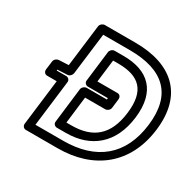

<svg xmlns="http://www.w3.org/2000/svg" viewBox="-153 -845 1052 1037"><g transform="rotate(30 372.5 -327.0)"><path d="M269 -69H325C481 -69 589 -157 610 -330C631 -503 543 -585 388 -585H332C317 -585 305 -571 304 -560L281 -370C279 -355 292 -345 303 -345H428L427 -336H302C287 -336 274 -322 273 -311L247 -94C245 -79 258 -69 269 -69ZM300 -119 320 -286H446C457 -286 472 -296 474 -311L481 -370C482 -381 475 -395 460 -395H334L351 -535H382C515 -535 578 -477 560 -330C542 -181 463 -119 331 -119ZM235 -629H401C612 -629 716 -532 691 -330C666 -127 538 -25 334 -25H161L196 -311C198 -326 185 -336 174 -336H114L115 -342L176 -345C190 -346 201 -358 203 -370ZM216 -679C205 -679 190 -669 188 -654L156 -394L95 -391C83 -390 70 -380 68 -366L61 -311C60 -300 68 -286 83 -286H143L108 0C107 11 115 25 130 25H328C553 25 713 -99 741 -330C769 -560 638 -679 407 -679Z"/></g></svg>

Font: Falling Sky
Style: ExtOuObl
Weight: 400
Designer: Paul D. Hunt
Foundry: Adobe Systems Incorporated
Version: Version 1.02